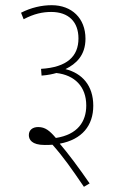

<svg xmlns="http://www.w3.org/2000/svg" viewBox="-20 -652 451 739"><path d="M61 -603 71 -578C111 -599 144 -606 177 -606C244 -606 282 -568 282 -504C282 -435 238 -393 138 -387L140 -361C166 -363 183 -367 197 -371C267 -363 312 -319 312 -246C312 -184 279 -134 195 -121C171 -149 154 -163 127 -163C106 -163 91 -152 91 -132C91 -115 102 -94 152 -94C162 -94 172 -94 182 -95C223 -49 254 -5 303 67L325 54C283 -7 241 -63 210 -99C296 -115 339 -169 339 -245C339 -323 296 -370 232 -386C273 -406 309 -439 309 -503C309 -582 256 -632 179 -632C141 -632 100 -623 61 -603Z"/></svg>

Font: Noto Sans ExtraCondensed Thin
Style: Italic
Weight: 100
Width: 2
Italic angle: -12°
Designer: Monotype Design Team
Foundry: Monotype Imaging Inc.
Version: Version 2.013